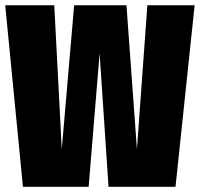

<svg xmlns="http://www.w3.org/2000/svg" viewBox="-20 -716 766 736"><path d="M726.1 -695.8 652.8 0H396L361.8 -511.2L319.8 0H67.9L0 -695.8H188L216.8 -144L264.2 -695.8H464.8L504.9 -144L544.9 -695.8Z"/></svg>

Font: Fira Sans Compressed Heavy
Style: Regular
Weight: 900
Width: 1
Designer: Carrois Corporate & Edenspiekermann AG
Foundry: Carrois Corporate GbR & Edenspiekermann AG
Version: Version 4.203;PS 004.203;hotconv 1.0.88;makeotf.lib2.5.64775